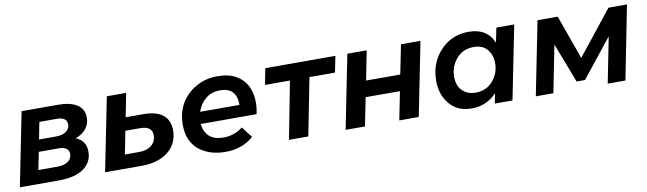

<svg xmlns="http://www.w3.org/2000/svg" viewBox="-36 -956 4643 1378"><g transform="rotate(-10 2285.5 -267.0)"><path d="M133 -536H397Q488 -536 537 -504Q586 -472 586 -410Q586 -363 558.5 -329Q531 -295 481 -277Q555 -248 555 -167Q555 -89 491 -44.5Q427 0 312 0H26ZM345 -314Q391 -314 418.5 -333.5Q446 -353 446 -385Q446 -438 370 -438H245L221 -314ZM315 -99Q366 -99 394.5 -119Q423 -139 423 -174Q423 -227 346 -227H204L178 -99Z M991 -363Q1085 -363 1132.5 -324.5Q1180 -286 1180 -211Q1180 -163 1161 -124Q1142 -85 1107.5 -57.5Q1073 -30 1024 -15Q975 0 915 0H647L754 -535H895L861 -363ZM915 -101Q970 -101 1003.5 -128.5Q1037 -156 1037 -202Q1037 -268 949 -268H842L809 -101Z M1525 6Q1406 6 1330.5 -56.5Q1255 -119 1255 -238Q1255 -300.5 1274.2 -351Q1293.5 -401.5 1327.5 -439.2Q1361.5 -477 1406 -501Q1475 -539 1559 -539Q1640.5 -539 1694 -508.8Q1747.5 -478.5 1773.8 -426.2Q1800 -374 1800 -308Q1800 -266 1790 -222H1384Q1388 -167 1423.5 -132.5Q1459 -98 1529 -98Q1606 -98 1669 -146L1730 -67Q1648 6 1525 6ZM1681 -309Q1681 -436 1562 -436Q1498 -436 1455.5 -400.5Q1413 -365 1394 -309Z M1987 0 2068 -418H1886L1909 -536H2420L2396 -418H2210L2128 0Z M2507 -536H2648L2606 -323H2855L2898 -536H3040L2933 0H2791L2832 -206H2582L2541 0H2400Z M3319 6Q3217 6 3159 -62.5Q3101 -131 3101 -233Q3101 -363 3183.5 -451.5Q3266 -540 3390 -540Q3525 -540 3571 -429L3593 -535H3723L3616 0H3487L3502 -73Q3427 6 3319 6ZM3366 -101Q3444 -101 3492 -156.5Q3540 -212 3540 -286Q3540 -345 3506.5 -385.5Q3473 -426 3408 -426Q3328 -426 3280.5 -369.5Q3233 -313 3233 -240Q3233 -172 3271 -136.5Q3309 -101 3366 -101Z M3893 -536H4040L4155 -215L4410 -536H4545L4439 0H4310L4376 -333L4154 -54H4093L3982 -343L3914 0H3786Z"/></g></svg>

Font: Argentum Sans Medium
Style: Italic
Weight: 500
Italic angle: -11°
Designer: Julieta Ulanovsky (font), Cristiano Sobral (main changes and remaster)
Foundry: Julieta Ulanovsky (font), Cristiano Sobral (main changes and remaster)
Version: Version 2.007;June 15, 2022;FontCreator 14.0.0.2814 64-bit; 